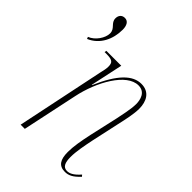

<svg xmlns="http://www.w3.org/2000/svg" viewBox="-211 -806 912 912"><g transform="rotate(45 245.5 -349.5)"><path d="M19 -521 23 -511C84 -537 112 -598 112 -662C112 -689 102 -709 80 -709C60 -709 49 -695 49 -676C49 -644 82 -641 82 -607C82 -576 54 -534 19 -521ZM395 10C419 10 439 1 469 -31L462 -39C434 -7 415 0 399 0C373 0 364 -22 364 -59C364 -97 373 -141 382 -186L413 -328C423 -372 433 -418 433 -452C433 -500 412 -543 357 -543C299 -543 247 -493 195 -373H193L228 -536H128L126 -526H138C179 -526 188 -517 188 -489C188 -477 185 -462 180 -442L88 0H116L175 -278C200 -399 273 -528 352 -528C398 -528 407 -485 407 -457C407 -421 393 -364 389 -342L357 -200C346 -149 338 -104 338 -67C338 -16 354 10 395 10Z"/></g></svg>

Font: Noto Serif Display Condensed Thin
Style: Italic
Weight: 100
Width: 3
Italic angle: -12°
Designer: Monotype Design Team
Foundry: Monotype Imaging Inc.
Version: Version 2.009